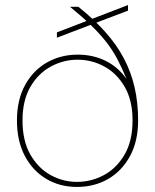

<svg xmlns="http://www.w3.org/2000/svg" viewBox="-20 -727 614 759"><path d="M284 12Q217 12 163.5 -19.5Q110 -51 78.5 -110Q47 -169 47 -251Q47 -332 79 -390.5Q111 -449 165.5 -480Q220 -511 287 -511Q348 -511 397.5 -486.5Q447 -462 480 -415Q462 -459 443.5 -494Q425 -529 400 -561Q375 -593 340.5 -626.5Q306 -660 257 -700H290Q350 -652 395 -602Q440 -552 469 -497.5Q498 -443 512 -382Q526 -321 526 -251Q526 -169 494 -110Q462 -51 407.5 -19.5Q353 12 284 12ZM284 -8Q341 -8 391 -35Q441 -62 472.5 -116Q504 -170 504 -251Q504 -330 473 -383.5Q442 -437 392.5 -464Q343 -491 287 -491Q231 -491 181 -464Q131 -437 100 -383.5Q69 -330 69 -251Q69 -170 100 -116Q131 -62 180 -35Q229 -8 284 -8ZM205 -578V-599L486 -707V-685Z"/></svg>

Font: DM Sans 17pt Thin
Style: Regular
Weight: 250
Version: Version 4.004;gftools[0.9.30]